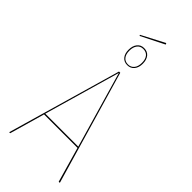

<svg xmlns="http://www.w3.org/2000/svg" viewBox="-307 -1032 1083 1083"><g transform="rotate(45 234.5 -491.0)"><path d="M368 -210H101L41 0H33L229 -680H239L437 0H428ZM366 -218 234 -674 103 -218ZM293 -806Q293 -775 277.5 -756.5Q262 -738 236 -738Q210 -738 195 -756Q180 -774 180 -805Q180 -836 195 -855Q210 -874 236 -874Q263 -874 278 -855.5Q293 -837 293 -806ZM187 -805Q187 -776 200 -760Q213 -744 236 -744Q259 -744 272.5 -760.5Q286 -777 286 -806Q286 -835 273 -851Q260 -867 236 -867Q213 -867 200 -850Q187 -833 187 -805ZM308 -974 169 -904 166 -910 304 -982Z"/></g></svg>

Font: Fira Sans Compressed Eight
Style: Regular
Weight: 100
Width: 1
Designer: bBox Type GmbH & Carrois Corporate GbR & Edenspiekermann AG
Foundry: bBox Type GmbH & Carrois Corporate GbR & Edenspiekermann AG
Version: Version 4.301